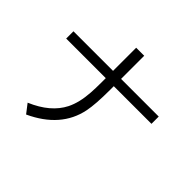

<svg xmlns="http://www.w3.org/2000/svg" viewBox="-199 -1051 1338 1338"><g transform="rotate(45 470.0 -382.0)"><path d="M430.2 -817.9H509.3V-589.8H880.4V-518.1H509.3V-481.9Q509.3 -338.9 494.1 -265.1Q451.2 -54.7 216.8 53.7L166 -12.2Q325.7 -80.1 384.8 -197.3Q420.4 -268.6 427.2 -374Q430.2 -417 430.2 -481V-518.1H40V-589.8H430.2Z"/></g></svg>

Font: BIZ UDPGothic
Style: Regular
Weight: 400
Designer: TypeBank Co., Ltd.
Foundry: Morisawa Inc.
Version: Version 1.051